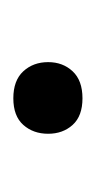

<svg xmlns="http://www.w3.org/2000/svg" viewBox="56 -508 148 301"><g transform="rotate(-90 130.5 -357.0)"><path d="M71.8 -356Q71.8 -379.4 85.7 -395Q99.6 -410.6 127.4 -410.6Q155.3 -410.6 169.7 -395Q184.1 -379.4 184.1 -356Q184.1 -333 169.7 -317.6Q155.3 -302.2 127.4 -302.2Q99.6 -302.2 85.7 -317.6Q71.8 -333 71.8 -356Z"/></g></svg>

Font: Mardoto
Style: Regular
Weight: 400
Designer: Christian Robertson, Vahan Hovhannisyan
Foundry: Google
Version: Version 1.000